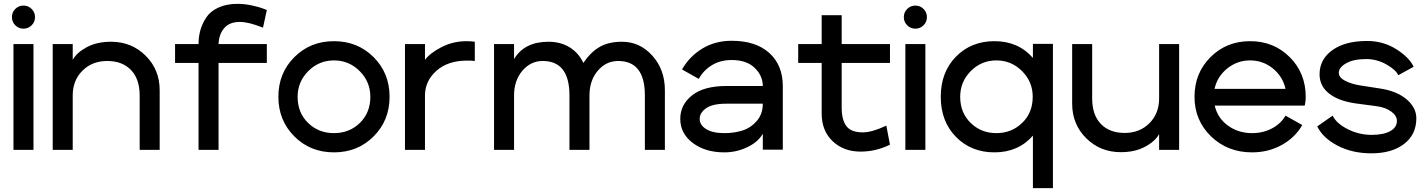

<svg xmlns="http://www.w3.org/2000/svg" viewBox="-20 -779 7412 998"><path d="M59.5 -647.5Q42 -665 42 -690Q42 -715 59.5 -732.5Q77 -750 102 -750Q127 -750 144.5 -732.5Q162 -715 162 -690Q162 -665 144.5 -647.5Q127 -630 102 -630Q77 -630 59.5 -647.5ZM154 0H50V-550H154Z M254 -550H358V-468Q379 -506 431.5 -534Q484 -562 557 -562Q664 -562 737 -489.5Q810 -417 810 -310V0H706V-283Q706 -368 661 -415Q616 -462 537 -462Q459 -462 408.5 -411.5Q358 -361 358 -283V0H254Z M890 -550H1012Q1012 -588 1021.5 -622Q1031 -656 1052 -688Q1073 -720 1115 -739.5Q1157 -759 1214 -759Q1250 -759 1288 -751Q1326 -743 1346 -735L1367 -727L1347 -635Q1274 -665 1226 -665Q1173 -665 1145.5 -633Q1118 -601 1116 -550H1367V-452H1116V0H1012V-452H890Z M1510 -70Q1427 -153 1427 -276Q1427 -399 1510 -482Q1593 -565 1716 -565Q1839 -565 1922 -482Q2005 -399 2005 -276Q2005 -153 1922 -70Q1839 13 1716 13Q1593 13 1510 -70ZM1527 -276Q1527 -193 1581.5 -140Q1636 -87 1716 -87Q1796 -87 1850.5 -140Q1905 -193 1905 -276Q1905 -354 1849.5 -409.5Q1794 -465 1716 -465Q1638 -465 1582.5 -409.5Q1527 -354 1527 -276Z M2448 -462Q2435 -464 2408 -464Q2308 -464 2248.5 -411Q2189 -358 2189 -283V0H2085V-550H2189V-468Q2215 -503 2275 -534Q2335 -565 2406 -565Q2427 -565 2448 -562Z M2548 -550H2652V-472Q2706 -562 2831 -562Q2894 -562 2941 -533Q2988 -504 3012 -452Q3052 -510 3098.5 -536Q3145 -562 3213 -562Q3306 -562 3371 -489.5Q3436 -417 3436 -310V0H3332V-283Q3332 -462 3193 -462Q3130 -462 3087 -411Q3044 -360 3044 -283V0H2940V-283Q2940 -462 2801 -462Q2738 -462 2695 -411Q2652 -360 2652 -283V0H2548Z M3745 -87Q3796 -87 3839 -100.5Q3882 -114 3913.5 -150Q3945 -186 3945 -240H3755Q3684 -240 3650.5 -216.5Q3617 -193 3617 -161Q3617 -129 3650.5 -108Q3684 -87 3745 -87ZM3945 -332Q3945 -385 3903 -426Q3861 -467 3783 -467Q3725 -467 3681 -440.5Q3637 -414 3612 -369L3525 -418Q3564 -486 3630.5 -526.5Q3697 -567 3783 -567Q3909 -567 3979 -503.5Q4049 -440 4049 -331V-1H3945V-84Q3921 -41 3864.5 -14Q3808 13 3745 13Q3646 13 3581 -36Q3516 -85 3516 -161Q3516 -235 3577.5 -283.5Q3639 -332 3755 -332Z M4251 -189V-452H4129V-550H4251V-700H4355V-550H4606V-452H4355V-219Q4355 -157 4379 -124Q4403 -91 4465 -91Q4513 -91 4587 -126L4606 -27Q4533 9 4453 9Q4365 9 4308 -45Q4251 -99 4251 -189Z M4695.5 -647.5Q4678 -665 4678 -690Q4678 -715 4695.5 -732.5Q4713 -750 4738 -750Q4763 -750 4780.5 -732.5Q4798 -715 4798 -690Q4798 -665 4780.5 -647.5Q4763 -630 4738 -630Q4713 -630 4695.5 -647.5ZM4790 0H4686V-550H4790Z M5349 199V-74Q5273 13 5149 13Q5028 13 4949 -67.5Q4870 -148 4870 -276Q4870 -404 4949 -484.5Q5028 -565 5149 -565Q5273 -565 5349 -478V-551H5453V199ZM4971 -276Q4971 -193 5025.5 -140Q5080 -87 5159 -87Q5238 -87 5293 -140Q5348 -193 5348 -276Q5348 -354 5292.5 -409.5Q5237 -465 5159 -465Q5081 -465 5026 -409.5Q4971 -354 4971 -276Z M6109 0H6005V-82Q5984 -44 5931.5 -16Q5879 12 5806 12Q5699 12 5626 -60.5Q5553 -133 5553 -240V-550H5657V-267Q5657 -182 5702 -135Q5747 -88 5826 -88Q5904 -88 5954.5 -138.5Q6005 -189 6005 -267V-550H6109Z M6662 -178 6749 -129Q6712 -64 6642.5 -25.5Q6573 13 6488 13Q6361 13 6275 -70Q6189 -153 6189 -276Q6189 -399 6272 -482Q6355 -565 6478 -565Q6601 -565 6684 -482Q6767 -399 6767 -276Q6767 -263 6765.5 -251.5Q6764 -240 6763 -235L6761 -230H6294Q6309 -165 6363 -126Q6417 -87 6488 -87Q6545 -87 6591.5 -111.5Q6638 -136 6662 -178ZM6293 -317H6662Q6648 -381 6596.5 -423Q6545 -465 6478 -465Q6411 -465 6359 -423Q6307 -381 6293 -317Z M7030 -241Q6940 -253 6889.5 -292Q6839 -331 6839 -393Q6839 -470 6905 -518Q6971 -566 7086 -566Q7170 -566 7237.5 -523.5Q7305 -481 7328 -432L7248 -388Q7236 -416 7186.5 -444Q7137 -472 7082 -472Q7015 -472 6977 -450Q6939 -428 6939 -401Q6939 -376 6972 -359Q7005 -342 7050 -335L7153 -319Q7240 -306 7291 -263Q7342 -220 7342 -164Q7342 -80 7278.5 -31Q7215 18 7108 18Q7009 18 6932.5 -22Q6856 -62 6827 -122L6907 -178Q6926 -138 6984.5 -108Q7043 -78 7110 -78Q7170 -78 7205.5 -97Q7241 -116 7241 -151Q7241 -177 7212.5 -198.5Q7184 -220 7136 -227Z"/></svg>

Font: Edgecutting Lite Medium
Style: Medium
Weight: 500
Designer: RandomMaerks (Nguyen Gia Bao)
Version: Version 1.0